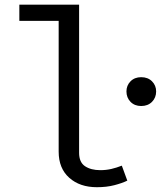

<svg xmlns="http://www.w3.org/2000/svg" viewBox="-20 -777 678 809"><path d="M313.3 -757.4V-133.3Q313.3 -93.3 338.2 -76.7Q363.1 -60 402.6 -60Q426.7 -60 449 -65.1Q471.3 -70.3 493.3 -79L516.4 -15.9Q494.4 -5.1 461.8 3.3Q429.2 11.8 388.2 11.8Q316.4 11.8 271.8 -27.9Q227.2 -67.7 227.2 -137.9V-689.2H61.5V-757.4ZM574.9 -451.8Q603.1 -451.8 620.5 -434.4Q637.9 -416.9 637.9 -391.8Q637.9 -365.6 620.5 -347.9Q603.1 -330.3 574.9 -330.3Q547.2 -330.3 530 -347.9Q512.8 -365.6 512.8 -391.8Q512.8 -416.9 530 -434.4Q547.2 -451.8 574.9 -451.8Z"/></svg>

Font: FiraCode Nerd Font
Style: Regular
Weight: 400
Designer: Carrois Corporate, Edenspiekermann AG, Nikita Prokopov
Foundry: Carrois Corporate, Edenspiekermann AG, Nikita Prokopov
Version: Version 6.002;Nerd Fonts 2.2.2